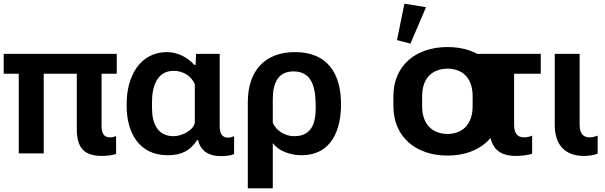

<svg xmlns="http://www.w3.org/2000/svg" viewBox="-22 -831 3277 1040"><path d="M-2 -431.6H79.6V0H214.8V-431.6H394V-131.3C394 -32.2 431.6 13.7 531.2 13.7C549.8 13.7 591.8 10.3 606.9 2V-94.2C596.7 -89.4 585.4 -86.9 574.2 -86.9C536.1 -86.9 528.3 -115.2 528.3 -149.4V-431.6H610.4V-539.1H-2Z M886.7 9.8C960 9.8 1007.8 -13.7 1045.9 -72.3H1050.8C1065.4 -8.3 1115.2 14.6 1173.8 14.6C1192.9 14.6 1230.5 12.7 1246.1 2.9V-93.3C1235.4 -88.9 1225.1 -85.4 1214.4 -85.4C1176.3 -85.4 1168 -113.3 1168 -149.4V-539.1H1040L1037.6 -480H1029.8C996.1 -519.5 939 -548.8 883.8 -548.8C729.5 -548.8 664.1 -407.2 664.1 -271.5V-255.9C664.1 -116.2 728.5 9.8 886.7 9.8ZM918.5 -93.3C828.1 -93.3 801.3 -167 801.3 -248V-278.3C801.3 -359.9 827.1 -447.3 918.5 -447.3C973.1 -447.3 1015.6 -417 1033.2 -375V-166.5C1027.3 -126 962.9 -93.3 918.5 -93.3Z M1320.3 189H1455.6V-56.2C1484.9 -13.7 1550.8 9.8 1610.4 9.8C1775.4 9.8 1825.2 -128.9 1825.2 -266.6C1825.2 -431.2 1753.4 -548.8 1576.2 -548.8C1410.2 -548.8 1320.3 -445.3 1320.3 -276.9ZM1571.3 -93.3C1518.6 -93.3 1471.7 -126 1455.6 -166.5V-293.5C1455.6 -374 1479.5 -444.3 1567.9 -444.3C1682.6 -444.3 1688 -329.6 1688 -244.1C1688 -160.6 1663.6 -93.3 1571.3 -93.3Z M2402.3 11.7C2572.3 11.7 2693.4 -88.4 2693.4 -255.9V-310.1C2693.4 -477.5 2572.3 -576.2 2402.3 -576.2C2231.9 -576.2 2108.9 -477.5 2108.9 -310.1V-255.9C2108.9 -88.4 2231.9 11.7 2402.3 11.7ZM2201.2 -594.7 2285.6 -792 2168.5 -811 2128.4 -613.8ZM2402.3 -105.5C2324.2 -105.5 2264.6 -153.3 2264.6 -255.9V-310.1C2264.6 -412.1 2324.2 -459 2402.3 -459C2479.5 -459 2538.1 -412.1 2538.1 -310.1V-255.9C2538.1 -153.8 2479.5 -105.5 2402.3 -105.5Z M2500.5 -431.6H2628.9V-146.5C2628.9 -38.1 2670.9 13.7 2774.4 13.7C2797.9 13.7 2842.8 9.3 2860.4 1V-96.2C2847.7 -90.8 2832 -86.9 2817.9 -86.9C2774.9 -86.9 2762.7 -115.2 2762.7 -157.2V-431.6H2907.2V-539.1H2500.5Z M3141.1 13.7C3165 13.7 3195.3 9.8 3215.3 1V-96.2C3201.7 -91.3 3187.5 -86.9 3172.4 -86.9C3129.9 -86.9 3117.7 -116.2 3117.7 -157.2V-539.1H2982.9V-154.3C2982.9 -45.9 3039.1 13.7 3141.1 13.7Z"/></svg>

Font: Winston
Style: Bold
Weight: 700
Designer: Vernon Adams, Kim Jin-seong, David Berlow, Cristiano Sobral
Foundry: The Winston Project Authors
Version: Version 3.004